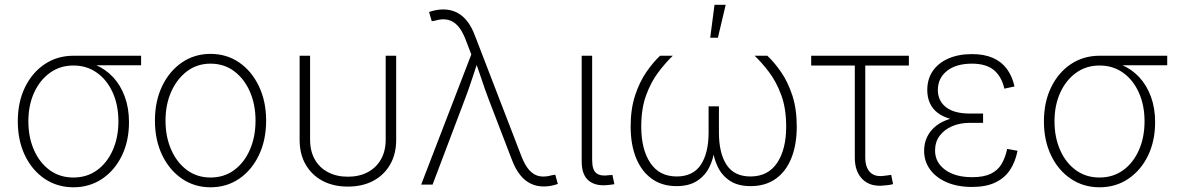

<svg xmlns="http://www.w3.org/2000/svg" viewBox="-20 -775 4939 806"><path d="M288.1 11.2Q220.7 11.2 167.7 -24.4Q114.7 -60.1 84.7 -122.6Q54.7 -185.1 54.7 -265.6Q54.7 -346.7 85 -408.7Q115.2 -470.7 168 -505.9Q220.7 -541 288.1 -541H572.3V-501H349.1L288.1 -500Q231.9 -500 189.5 -469.2Q147 -438.5 123 -385.7Q99.1 -333 99.1 -265.6Q99.1 -198.7 122.8 -145Q146.5 -91.3 189 -60.5Q231.4 -29.8 288.1 -29.8Q345.2 -29.8 387.7 -60.8Q430.2 -91.8 453.6 -145.3Q477.1 -198.7 477.1 -265.6Q477.1 -333 453.4 -386Q429.7 -439 387.2 -469.5Q344.7 -500 288.1 -500V-521Q338.4 -521 381.1 -502.7Q423.8 -484.4 455.1 -450.7Q486.3 -417 503.9 -369.1Q521.5 -321.3 521.5 -262.2Q521.5 -183.1 491.5 -121.3Q461.4 -59.6 408.7 -24.2Q356 11.2 288.1 11.2Z M863.8 11.2Q796.4 11.2 743.7 -24.9Q690.9 -61 660.6 -124.3Q630.4 -187.5 630.4 -268.6Q630.4 -350.1 660.6 -413.3Q690.9 -476.6 743.7 -512.7Q796.4 -548.8 863.8 -548.8Q931.6 -548.8 984.1 -512.7Q1036.6 -476.6 1066.9 -413.1Q1097.2 -349.6 1097.2 -268.6Q1097.2 -187.5 1067.1 -124.3Q1037.1 -61 984.4 -24.9Q931.6 11.2 863.8 11.2ZM863.8 -29.8Q920.9 -29.8 963.4 -61.3Q1005.9 -92.8 1029.3 -147Q1052.7 -201.2 1052.7 -268.6Q1052.7 -335.9 1029.1 -390.1Q1005.4 -444.3 962.9 -476.1Q920.4 -507.8 863.8 -507.8Q807.6 -507.8 765.1 -475.8Q722.7 -443.8 698.7 -389.9Q674.8 -335.9 674.8 -268.6Q674.8 -201.2 698.5 -147Q722.2 -92.8 764.6 -61.3Q807.1 -29.8 863.8 -29.8Z M1440.4 8.3Q1379.9 8.3 1334.5 -15.6Q1289.1 -39.6 1263.4 -83.7Q1237.8 -127.9 1237.8 -187.5V-541H1281.7V-189Q1281.7 -140.6 1301.5 -105.7Q1321.3 -70.8 1357.2 -52Q1393.1 -33.2 1440.4 -33.2Q1487.8 -33.2 1523.4 -52Q1559.1 -70.8 1579.1 -105.7Q1599.1 -140.6 1599.1 -189V-541H1643.1V-187.5Q1643.1 -127.9 1617.4 -83.7Q1591.8 -39.6 1546.4 -15.6Q1501 8.3 1440.4 8.3Z M1748 0 1958.5 -546.4 1934.6 -608.9Q1919.9 -647 1901.4 -667Q1882.8 -687 1859.1 -692.1Q1835.4 -697.3 1805.2 -688L1792.5 -686L1781.2 -724.6Q1794.4 -729.5 1809.8 -732.4Q1825.2 -735.4 1840.3 -735.4Q1871.1 -735.4 1896 -723.4Q1920.9 -711.4 1940.4 -687Q1960 -662.6 1974.1 -624.5L2168.9 -119.1Q2183.6 -81.1 2202.1 -60.5Q2220.7 -40 2244.4 -35.4Q2268.1 -30.8 2297.9 -39.6L2311 -41.5L2321.8 -2.9Q2308.6 2 2293.7 4.9Q2278.8 7.8 2262.7 7.8Q2232.4 7.8 2207.8 -4.2Q2183.1 -16.1 2163.6 -40.5Q2144 -64.9 2129.4 -103L2031.7 -357.4Q2015.6 -399.9 2002 -441.2Q1988.3 -482.4 1973.6 -523.9H1988.3Q1974.6 -482.9 1960.9 -441.4Q1947.3 -399.9 1931.2 -357.4L1795.9 0Z M2534.2 1.5Q2481 7.8 2451.4 -16.6Q2421.9 -41 2421.9 -97.2V-541H2465.8V-103.5Q2465.8 -61 2483.9 -47.6Q2502 -34.2 2536.6 -39.6Q2542.5 -40 2544.7 -40Q2546.9 -40 2550.8 -41L2559.1 -2Q2554.2 -1 2547.6 0Q2541 1 2534.2 1.5Z M2819.8 6.3Q2759.3 6.3 2716.3 -24.4Q2673.3 -55.2 2650.4 -111.3Q2627.4 -167.5 2627.4 -243.7Q2627.4 -317.9 2646.2 -374.8Q2665 -431.6 2693.6 -472.9Q2722.2 -514.2 2751 -541H2804.2Q2773.9 -511.7 2743.4 -471.4Q2712.9 -431.2 2692.4 -375.2Q2671.9 -319.3 2671.9 -243.7Q2671.9 -147.9 2710 -91.1Q2748 -34.2 2820.8 -34.2Q2889.2 -34.2 2921.9 -83.3Q2954.6 -132.3 2954.6 -218.8V-328.6H2998V-218.8Q2998 -132.3 3030 -83.3Q3062 -34.2 3130.4 -34.2Q3204.1 -34.2 3242.2 -91.1Q3280.3 -147.9 3280.3 -243.7Q3280.3 -320.3 3259.5 -376.2Q3238.8 -432.1 3208.3 -472.4Q3177.7 -512.7 3147.9 -541H3201.2Q3230 -514.2 3258.5 -473.1Q3287.1 -432.1 3305.9 -375.2Q3324.7 -318.4 3324.7 -243.7Q3324.7 -167.5 3302 -111.1Q3279.3 -54.7 3236.1 -24.2Q3192.9 6.3 3131.3 6.3Q3078.1 6.3 3044.7 -15.6Q3011.2 -37.6 2993.9 -73Q2976.6 -108.4 2971.7 -148.9H2979.5Q2975.1 -107.9 2957.3 -72.5Q2939.5 -37.1 2906 -15.4Q2872.6 6.3 2819.8 6.3ZM2961.4 -616.7 2979.5 -754.9H3026.4L2993.7 -616.7Z M3693.8 3.4Q3634.8 10.7 3601.6 -21.7Q3568.4 -54.2 3568.4 -112.3V-500H3385.3V-541H3795.4V-500H3612.3V-114.7Q3612.3 -71.8 3633.1 -51.5Q3653.8 -31.2 3692.4 -37.1Q3698.7 -37.6 3706.5 -38.8Q3714.4 -40 3721.2 -41L3729 -2Q3721.7 0 3712.4 1.5Q3703.1 2.9 3693.8 3.4Z M4060.5 9.8Q3999.5 9.8 3954.3 -9.8Q3909.2 -29.3 3884.3 -63.5Q3859.4 -97.7 3859.4 -142.1Q3859.4 -174.3 3872.3 -200.9Q3885.3 -227.5 3910.2 -247.1Q3935.1 -266.6 3972.2 -277.3Q4009.3 -288.1 4058.1 -288.1H4106.9V-259.3H4051.3Q4009.3 -259.3 3976.3 -244.9Q3943.4 -230.5 3924.3 -204.6Q3905.3 -178.7 3905.3 -143.1Q3905.3 -93.3 3947.5 -62.3Q3989.7 -31.2 4061.5 -31.2Q4109.4 -31.2 4138.9 -45.4Q4168.5 -59.6 4184.3 -86.2Q4200.2 -112.8 4208 -149.9L4251.5 -142.1Q4242.7 -96.2 4220.2 -62Q4197.8 -27.8 4158.4 -9Q4119.1 9.8 4060.5 9.8ZM4058.1 -265.1Q4008.8 -265.1 3973.6 -274.7Q3938.5 -284.2 3916 -301.5Q3893.6 -318.8 3883.1 -343.3Q3872.6 -367.7 3872.6 -397Q3872.6 -443.4 3895.8 -477.1Q3918.9 -510.7 3961.2 -529.3Q4003.4 -547.9 4060.1 -547.9Q4111.3 -547.9 4147.5 -532.2Q4183.6 -516.6 4206.3 -486.3Q4229 -456.1 4238.8 -412.1L4196.3 -402.8Q4184.1 -455.1 4151.4 -481.4Q4118.7 -507.8 4060.1 -507.8Q3994.1 -507.8 3955.8 -477.8Q3917.5 -447.8 3917 -397.9Q3917 -351.6 3951.2 -325Q3985.4 -298.3 4051.8 -298.3H4106.9V-265.1Z M4595.7 11.2Q4528.3 11.2 4475.3 -24.4Q4422.4 -60.1 4392.3 -122.6Q4362.3 -185.1 4362.3 -265.6Q4362.3 -346.7 4392.6 -408.7Q4422.9 -470.7 4475.6 -505.9Q4528.3 -541 4595.7 -541H4879.9V-501H4656.7L4595.7 -500Q4539.6 -500 4497.1 -469.2Q4454.6 -438.5 4430.7 -385.7Q4406.7 -333 4406.7 -265.6Q4406.7 -198.7 4430.4 -145Q4454.1 -91.3 4496.6 -60.5Q4539.1 -29.8 4595.7 -29.8Q4652.8 -29.8 4695.3 -60.8Q4737.8 -91.8 4761.2 -145.3Q4784.7 -198.7 4784.7 -265.6Q4784.7 -333 4761 -386Q4737.3 -439 4694.8 -469.5Q4652.3 -500 4595.7 -500V-521Q4646 -521 4688.7 -502.7Q4731.4 -484.4 4762.7 -450.7Q4793.9 -417 4811.5 -369.1Q4829.1 -321.3 4829.1 -262.2Q4829.1 -183.1 4799.1 -121.3Q4769 -59.6 4716.3 -24.2Q4663.6 11.2 4595.7 11.2Z"/></svg>

Font: Inter 17pt ExtraLight
Style: Regular
Weight: 250
Version: Version 4.001;git-66647c0bb